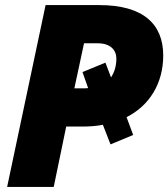

<svg xmlns="http://www.w3.org/2000/svg" viewBox="-20 -734 661 754"><path d="M8 0H191L240 -237H304C332 -237 359 -239 384 -244L414 -167L503 -204L477 -274C567 -319 621 -407 621 -516C621 -640 542 -714 370 -714H159ZM301 -387H272L310 -564H364C413 -564 437 -538 437 -504C437 -474 429 -450 416 -430L394 -488L304 -451L326 -388C318 -387 310 -387 301 -387Z"/></svg>

Font: Noto Sans SemiCondensed Black
Style: Italic
Weight: 900
Width: 4
Italic angle: -12°
Designer: Monotype Design Team
Foundry: Monotype Imaging Inc.
Version: Version 2.013